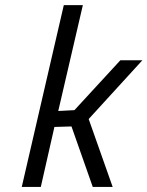

<svg xmlns="http://www.w3.org/2000/svg" viewBox="-20 -738 582 758"><path d="M141.1 0H65.9L231.9 -717.8H307.1L210 -299.8L273.9 -303.2L455.1 -500H542L330.1 -268.1L424.8 0H346.2L262.2 -238.8L194.8 -236.8Z"/></svg>

Font: TitilliumWeb-Italic
Style: Italic
Weight: 400
Italic angle: -13°
Version: Version 1.001;PS 57.000;hotconv 1.0.70;makeotf.lib2.5.55311